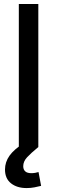

<svg xmlns="http://www.w3.org/2000/svg" viewBox="-20 -748 290 976"><path d="M174.8 -727.5V0H75.7V-727.5ZM115.2 208Q66.4 208 35.9 183.8Q5.4 159.7 5.4 113.8Q5.4 75.7 28.3 43.5Q51.3 11.2 99.1 -18.6L174.3 0Q137.2 30.3 117.7 51.5Q98.1 72.8 98.1 96.7Q98.1 113.8 108.2 123Q118.2 132.3 139.2 132.3Q149.4 132.3 159.2 130.6Q168.9 128.9 175.8 126.5L189 196.8Q173.8 200.7 155.3 204.3Q136.7 208 115.2 208Z"/></svg>

Font: Inter Cardless Tabular
Style: Regular
Weight: 400
Designer: Rasmus Andersson
Foundry: rsms
Version: Version 4.000;git-4fc901f